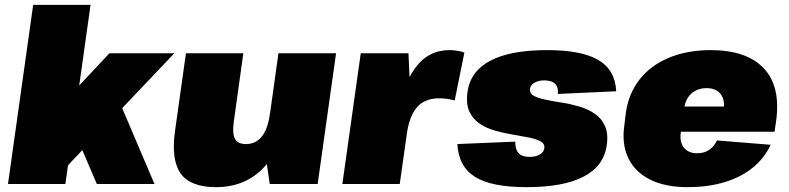

<svg xmlns="http://www.w3.org/2000/svg" viewBox="-20 -760 3258 793"><path d="M81 -166 432 -540H700L247 -63ZM117 -740H354L250 0H13ZM284 -224 472 -343 618 0H380Z M945 -253Q939 -206 951 -185.5Q963 -165 996 -165Q1037 -165 1062 -197Q1087 -229 1095 -292L1181 -377L1173 -319Q1151 -158 1073.5 -72.5Q996 13 872 13Q767 13 726.5 -43Q686 -99 703 -220L748 -540H985ZM1292 0H1094L1074 -139L1130 -540H1368Z M1470 -540H1667L1677 -325L1631 0H1394ZM1621 -263Q1641 -406 1695 -479.5Q1749 -553 1836 -553Q1852 -553 1868 -550.5Q1884 -548 1898 -543L1858 -345Q1827 -354 1794 -354Q1736 -354 1704 -319Q1672 -284 1661 -212Z M2155 13Q2010 13 1942 -29.5Q1874 -72 1869 -165L2108 -175Q2108 -142 2122.5 -127Q2137 -112 2167 -112Q2193 -112 2209.5 -122Q2226 -132 2228 -147Q2231 -166 2213 -176Q2195 -186 2165 -192Q2135 -198 2098.5 -204Q2062 -210 2026 -220Q1990 -230 1961.5 -249Q1933 -268 1918.5 -299.5Q1904 -331 1911 -381Q1923 -466 2005.5 -509.5Q2088 -553 2240 -553Q2382 -553 2451.5 -512Q2521 -471 2525 -383L2284 -372Q2287 -399 2273 -413.5Q2259 -428 2228 -428Q2204 -428 2187.5 -418.5Q2171 -409 2169 -393Q2167 -374 2184.5 -364.5Q2202 -355 2232 -348.5Q2262 -342 2298.5 -336.5Q2335 -331 2371 -320.5Q2407 -310 2435.5 -291Q2464 -272 2478.5 -240Q2493 -208 2486 -160Q2474 -74 2390.5 -30.5Q2307 13 2155 13Z M2820 13Q2728 13 2665.5 -18Q2603 -49 2575 -107Q2547 -165 2559 -245L2565 -295Q2577 -376 2623 -433.5Q2669 -491 2744 -522Q2819 -553 2915 -553Q3064 -553 3135 -477.5Q3206 -402 3185 -256L3179 -216H2750L2764 -320H3007L2966 -282L2969 -306Q2975 -348 2956 -372Q2937 -396 2899 -396Q2861 -396 2836 -374Q2811 -352 2806 -312L2792 -214Q2786 -174 2804.5 -150.5Q2823 -127 2859 -127Q2890 -127 2910.5 -142Q2931 -157 2941 -180L3163 -162Q3124 -78 3035 -32.5Q2946 13 2820 13Z"/></svg>

Font: Pathway Extreme SemiCondensed Black
Style: Italic
Weight: 900
Width: 4
Italic angle: -8°
Version: Version 1.001;gftools[0.9.26]